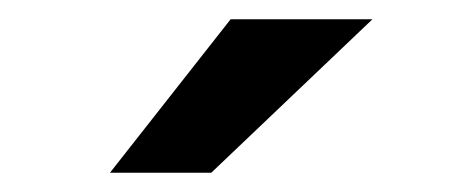

<svg xmlns="http://www.w3.org/2000/svg" viewBox="-20 -780 489 199"><path d="M94 -601 219 -760H366L199 -601Z"/></svg>

Font: Syne SemiBold
Style: Regular
Weight: 600
Designer: Lucas Descroix
Foundry: Bonjour Monde
Version: Version 2.200; ttfautohint (v1.8.4)